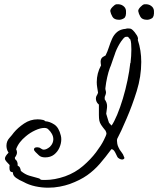

<svg xmlns="http://www.w3.org/2000/svg" viewBox="-20 -762 736 893"><path d="M304 94Q284 101 258 106Q232 111 204 111Q174 111 144 104.5Q114 98 89 84Q70 76 55 65.5Q40 55 40 41V40L39 39Q29 38 26.5 32.5Q24 27 24 20Q24 16 24 12.5Q24 9 25 6Q16 -4 9.5 -11Q3 -18 3 -25Q3 -35 20 -52L19 -53Q14 -61 12 -69Q10 -77 10 -84Q10 -105 23.5 -120Q37 -135 44 -145Q63 -168 92 -187.5Q121 -207 155 -207Q168 -207 181 -204Q186 -203 191 -198Q211 -197 232.5 -183Q254 -169 263 -131Q264 -127 264.5 -123Q265 -119 265 -114Q265 -95 256.5 -75.5Q248 -56 231.5 -43Q215 -30 190 -30Q171 -30 161 -39.5Q151 -49 145 -55Q138 -62 138 -67Q138 -77 153 -77Q163 -77 169 -72Q177 -66 184 -66Q196 -66 212 -79Q221 -88 224.5 -97Q228 -106 228 -114Q228 -127 221.5 -139Q215 -151 204 -161Q198 -167 186 -167Q168 -167 144 -156Q120 -145 100 -128Q84 -115 72.5 -100Q61 -85 55 -68Q57 -64 58 -60.5Q59 -57 59 -53Q59 -42 49 -29Q49 -25 50 -22Q64 -12 62 8Q70 12 73 18.5Q76 25 77 33Q96 49 116 55Q136 61 159 67Q163 68 165.5 70Q168 72 170 74Q175 75 180 75Q185 75 190 75Q234 75 283 58Q330 41 366 10Q402 -21 426.5 -53.5Q451 -86 463 -110.5Q475 -135 475 -139V-141Q475 -143 474 -146.5Q473 -150 471 -154Q457 -171 450.5 -181Q444 -191 442 -201Q440 -211 440 -228V-276L437 -278Q426 -289 426 -304Q426 -312 430 -318Q434 -324 436 -331Q434 -344 432 -356Q430 -368 430 -380Q430 -421 450 -458Q449 -463 448.5 -467.5Q448 -472 448 -476Q448 -484 452 -490.5Q456 -497 469 -503L471 -504Q480 -522 486.5 -542.5Q493 -563 501.5 -582Q510 -601 525 -613.5Q540 -626 565 -628Q573 -631 585 -629Q593 -628 603 -616Q607 -612 610 -607Q613 -602 617 -597Q624 -584 621 -577V-576Q637 -528 637 -474Q637 -406 616 -338.5Q595 -271 569 -211Q556 -180 544.5 -155.5Q533 -131 525 -116Q525 -115 524.5 -113Q524 -111 524 -108Q524 -102 525.5 -93.5Q527 -85 531 -77Q536 -65 544.5 -55Q553 -45 557 -32Q561 -26 555 -22Q551 -20 548 -20Q542 -20 535 -24Q528 -28 526 -32Q524 -37 516 -52.5Q508 -68 499 -68H498Q470 -30 444 0Q418 30 385.5 53Q353 76 304 94ZM499 -178Q511 -195 525 -228.5Q539 -262 551.5 -303.5Q564 -345 573 -388.5Q582 -432 586 -469H587Q589 -486 590 -501.5Q591 -517 591 -532Q591 -546 590 -558.5Q589 -571 586 -579Q583 -581 580 -585Q579 -587 577 -589Q575 -591 573 -591Q565 -591 562 -590Q554 -585 543 -569Q527 -545 517 -519Q515 -513 513 -507Q511 -501 509 -496Q504 -483 500 -470Q496 -457 491 -446Q484 -427 478.5 -402.5Q473 -378 470 -351Q470 -348 470.5 -345Q471 -342 472 -339Q472 -338 472.5 -336.5Q473 -335 473 -333Q473 -327 471 -321.5Q469 -316 467 -311V-300Q478 -285 478 -269Q478 -261 476.5 -252Q475 -243 474 -233L483 -203L487 -191L496 -181ZM664 -670Q641 -670 633 -684Q625 -698 623 -710Q622 -718 633 -729.5Q644 -741 651 -742Q670 -744 682.5 -735Q695 -726 696 -712Q698 -684 686.5 -677Q675 -670 664 -670ZM534 -670Q511 -670 503 -684Q495 -698 493 -710Q492 -718 503 -729.5Q514 -741 521 -742Q540 -744 552.5 -735Q565 -726 566 -712Q568 -684 556.5 -677Q545 -670 534 -670Z"/></svg>

Font: RU Serius
Style: Regular
Weight: 400
Designer: Robert E. Leuschke
Foundry: Robert E. Leuschke
Version: Version 1.011; ttfautohint (v1.8.3)